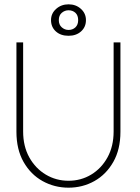

<svg xmlns="http://www.w3.org/2000/svg" viewBox="-20 -856 649 888"><path d="M505.5 -660H537V-246.5Q537 -165 504 -107Q471 -49 416.5 -18.5Q362 12 297 12Q232 12 177 -18.5Q122 -49 89 -107Q56 -165 56 -246.5V-660H87V-248Q87 -179.5 115.5 -128.2Q144 -77 191.8 -48.5Q239.5 -20 297 -20Q354.5 -20 401.8 -48.5Q449 -77 477.2 -128.2Q505.5 -179.5 505.5 -248ZM297 -690.5Q260.5 -690.5 238.2 -710.8Q216 -731 216 -763Q216 -794 239.8 -815Q263.5 -836 297 -836Q331 -836 354.2 -815Q377.5 -794 377.5 -763Q377.5 -731 355 -710.8Q332.5 -690.5 297 -690.5ZM297 -717.5Q316 -717.5 328.8 -729.5Q341.5 -741.5 341.5 -763Q341.5 -785 328.8 -796.8Q316 -808.5 297 -808.5Q279.5 -808.5 265.8 -796.8Q252 -785 252 -763Q252 -741.5 265.8 -729.5Q279.5 -717.5 297 -717.5Z"/></svg>

Font: League Spartan Thin Thin
Style: Regular
Weight: 250
Version: Version 2.002